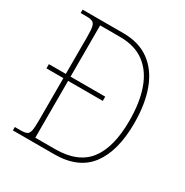

<svg xmlns="http://www.w3.org/2000/svg" viewBox="-164 -848 949 983"><g transform="rotate(30 310.0 -357.0)"><path d="M45 0V-20H78Q103 -20 115 -25.5Q127 -31 131 -50Q135 -69 135 -109V-361H35V-386H135V-606Q135 -645 131 -663.5Q127 -682 115.5 -688Q104 -694 80 -694H45V-714H286Q378 -714 440 -669Q502 -624 533.5 -540.5Q565 -457 565 -342Q565 -178 498 -89Q431 0 288 0ZM279 -25Q414 -25 475.5 -104Q537 -183 537 -342Q537 -448 509.5 -526Q482 -604 425.5 -646.5Q369 -689 280 -689H163V-386H368V-361H163V-25Z"/></g></svg>

Font: Noto Serif Tamil SemiCondensed Thin
Style: Italic
Weight: 100
Width: 4
Italic angle: -12°
Designer: Indian Type Foundry, Tom Grace, and the Monotype Design Team
Foundry: Monotype Imaging Inc.
Version: Version 2.003; ttfautohint (v1.8.4.7-5d5b)